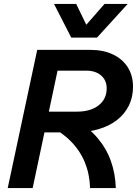

<svg xmlns="http://www.w3.org/2000/svg" viewBox="-20 -950 692 970"><path d="M169 -281 192 -386H369Q438 -386 478.5 -418Q519 -450 519 -504Q519 -544 491 -568.5Q463 -593 416 -593H236L258 -698H437Q502 -698 550.5 -675Q599 -652 625.5 -610Q652 -568 652 -512Q652 -459 631 -416.5Q610 -374 571 -343.5Q532 -313 476.5 -297Q421 -281 353 -281ZM19 0 168 -698H293L145 0ZM435 0Q433 -70 409 -129Q385 -188 338.5 -235.5Q292 -283 221 -317L358 -347Q429 -305 473.5 -252Q518 -199 540.5 -135.5Q563 -72 565 0ZM253 -930H365L416 -825L508 -930H625L470 -760H340Z"/></svg>

Font: Azeret Mono Thin Medium
Style: Italic
Weight: 500
Italic angle: -12°
Version: Version 1.002